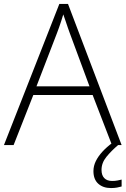

<svg xmlns="http://www.w3.org/2000/svg" viewBox="-20 -736 638 974"><path d="M548 0 450 -254H149L49 0H0L281 -716H325L597 0ZM334 -568Q330 -579 324.5 -594.5Q319 -610 313 -628.5Q307 -647 301 -663Q296 -646 290.5 -629Q285 -612 279.5 -596.5Q274 -581 269 -568L165 -298H434ZM495 126Q495 153 509 167.5Q523 182 549 182Q564 182 576.5 179.5Q589 177 597 175V210Q587 213 573.5 215.5Q560 218 543 218Q503 218 478.5 196Q454 174 454 132Q454 106 466 81.5Q478 57 499.5 33.5Q521 10 551 -12L579 0Q545 29 520 59.5Q495 90 495 126Z"/></svg>

Font: Noto Sans Syriac Eastern ExtraLight
Style: Regular
Weight: 250
Designer: Patrick Giasson and the Monotype Design Team
Foundry: Monotype Imaging Inc.
Version: Version 3.001